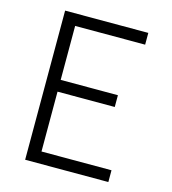

<svg xmlns="http://www.w3.org/2000/svg" viewBox="-109 -825 819 914"><g transform="rotate(15 300.0 -367.5)"><path d="M99 0V-735H509V-677H164V-411H446V-353H164V-58H509V0Z"/></g></svg>

Font: Iosevka Custom Light Extended
Style: Regular
Weight: 300
Width: 7
Monospace: yes
Designer: Belleve Invis
Foundry: Belleve Invis
Version: Version 11.2.4; ttfautohint (v1.8.4)